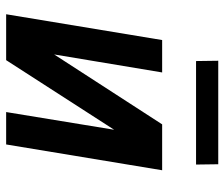

<svg xmlns="http://www.w3.org/2000/svg" viewBox="-74 -674 747 640"><g transform="rotate(90 300.0 -353.5)"><path d="M27 0 113 -520H221L161 -160L394 -520H547L461 0H353L412 -360L180 0ZM183 -633 182 -707H527L528 -633Z"/></g></svg>

Font: Iosevka Aile Semibold Oblique
Style: Regular
Weight: 600
Italic angle: -9°
Designer: Belleve Invis
Foundry: Belleve Invis
Version: Version 31.1.0; ttfautohint (v1.8.4)